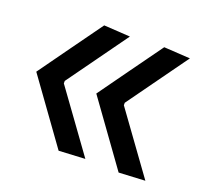

<svg xmlns="http://www.w3.org/2000/svg" viewBox="-95 -618 785 732"><g transform="rotate(20 298.0 -252.0)"><path d="M453.5 2Q407.5 -61.5 362 -125Q316.5 -188.5 270.5 -252Q316.5 -316 362 -379.5Q407.5 -443 453.5 -506.5L560 -500Q516 -439 472.2 -378Q428.5 -317 384.5 -256V-246Q428.5 -185.5 472.2 -124.8Q516 -64 560 -3.5ZM210 2Q164 -61.5 118.5 -125Q73 -188.5 27 -252Q73 -316 118.5 -379.5Q164 -443 210 -506.5L316.5 -500Q272.5 -439 228.8 -378Q185 -317 141 -256V-246Q185 -185.5 228.8 -124.8Q272.5 -64 316.5 -3.5Z"/></g></svg>

Font: Commissioner Medium
Style: Regular
Weight: 500
Designer: Kostas Bartsokas
Foundry: Kostas Bartsokas
Version: Version 1.000; ttfautohint (v1.8.3)